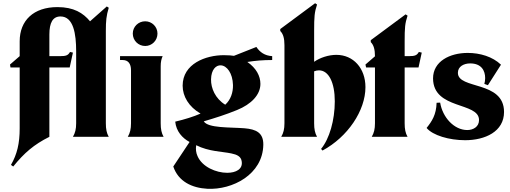

<svg xmlns="http://www.w3.org/2000/svg" viewBox="-20 -848 3164 1190"><path d="M432 0H654C641 -23 636 -48 636 -84V-656C636 -719 639 -750 654 -800L642 -808L538 -716C495 -768 437 -804 336 -804C188 -804 102 -721 102 -592V-500L42 -448L45 -430H102V-52C102 41 86 108 48 174L62 184C130 100 190 48 286 0V-430H412L432 -522L414 -526C402 -505 390 -500 352 -500H286V-634C286 -707 307 -746 355 -746C436 -746 452 -636 452 -531V-84C452 -48 446 -24 432 0Z M772 0H994C981 -23 976 -48 976 -84V-437C976 -464 980 -482 988 -500H724V-476H740C774 -476 792 -454 792 -412V-84C792 -48 786 -24 772 0ZM880 -563C922 -563 956 -597 956 -640C956 -682 922 -716 880 -716C837 -716 803 -682 803 -640C803 -597 837 -563 880 -563Z M1155 32 1054 184C1085 277 1170 317 1265 322C1420 330 1609 234 1612 49C1613 -25 1568 -47 1495 -53C1406 -60 1269 -53 1243 -96C1314 -117 1378 -137 1449 -166C1538 -202 1594 -261 1594 -328C1594 -377 1568 -426 1513 -464C1563 -472 1611 -476 1667 -476V-500C1621 -503 1591 -524 1569 -557L1430 -502C1416 -504 1398 -506 1367 -506C1255 -506 1112 -453 1112 -317C1112 -251 1150 -186 1223 -144C1180 -125 1125 -108 1066 -94C1072 -34 1110 8 1155 32ZM1196 52C1275 92 1359 91 1414 103C1449 110 1474 122 1478 152C1486 200 1443 223 1388 223C1320 223 1233 187 1204 119C1195 99 1192 76 1196 52ZM1288 -356C1289 -417 1319 -445 1349 -443C1386 -441 1422 -395 1424 -321C1425 -275 1410 -230 1376 -199C1314 -237 1287 -302 1288 -356Z M1970 75 1979 85C2135 1 2245 -162 2245 -308C2245 -425 2170 -508 2065 -508C2017 -508 1964 -491 1927 -465V-656C1927 -745 1929 -771 1945 -820L1933 -828L1717 -668V-656C1735 -638 1743 -611 1743 -568V-84C1743 -48 1737 -24 1723 0H1945C1932 -23 1927 -48 1927 -84V-406C1937 -410 1947 -412 1957 -412C2017 -412 2055 -337 2055 -220C2055 -103 2022 12 1970 75Z M2284 0H2506C2493 -23 2488 -48 2488 -84V-430H2574L2594 -522L2576 -526C2564 -505 2552 -500 2514 -500H2488V-589C2488 -678 2490 -702 2506 -751L2494 -759L2278 -599V-587C2296 -569 2304 -542 2304 -499L2245 -448L2249 -430H2304V-84C2304 -48 2298 -24 2284 0Z M2863 21C2986 21 3104 -32 3104 -154C3104 -350 2817 -292 2818 -397C2818 -436 2855 -455 2894 -455C2964 -455 2987 -410 2987 -364C2987 -352 2985 -339 2982 -328L3004 -320L3085 -447C3033 -497 2955 -520 2879 -520C2768 -520 2664 -468 2664 -362C2665 -166 2949 -218 2949 -104C2949 -62 2913 -42 2876 -42C2795 -42 2723 -120 2708 -212L2686 -211C2684 -137 2657 -96 2624 -55C2662 -9 2764 21 2863 21Z"/></svg>

Font: Sinistre Bold
Style: Regular
Weight: 900
Designer: Jules Durand
Foundry: Collletttivo
Version: Version 69.420;Glyphs 3.2 (3217)